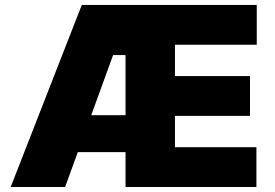

<svg xmlns="http://www.w3.org/2000/svg" viewBox="-20 -747 1097 767"><path d="M22.7 0 306.8 -727.3H1005.7V-568.2H679V-443.2H978.7V-284.1H679V-159.1H1004.3V0H481.5V-139.2H290.8L240.1 0ZM344.5 -286.9H481.5V-527H431.8Z"/></svg>

Font: Karasuma Gothic
Style: Black
Weight: 900
Designer: Rasmus Andersson / Ryoko Nishizuka
Foundry: Genbu
Version: Version 1.00